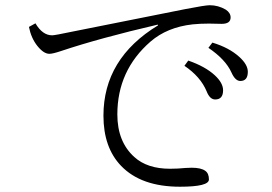

<svg xmlns="http://www.w3.org/2000/svg" viewBox="-20 -728 1040 735"><path d="M700.7 -496.1Q765.6 -473.6 802.2 -439.9Q834 -410.6 834 -382.3Q834 -347.2 803.7 -347.2Q783.2 -347.2 771 -378.4Q747.6 -434.6 686 -476.1ZM793 -564.9Q856.4 -545.9 895.5 -510.7Q928.7 -481 928.7 -453.1Q928.7 -418 899.9 -418Q880.4 -418 865.7 -451.2Q843.3 -500.5 777.8 -544.9ZM115.7 -638.7Q142.6 -592.8 179.7 -592.8Q189.9 -592.8 261.7 -607.9L516.6 -658.7Q638.2 -682.6 688 -692.9Q765.6 -708 782.7 -708Q815.9 -708 844.7 -690.9Q862.8 -678.7 862.8 -661.1Q862.8 -636.7 828.6 -636.7L779.8 -637.7Q746.6 -637.7 717.8 -634.8Q620.1 -624 556.2 -568.8Q429.2 -458.5 429.2 -290Q429.2 -185.5 494.1 -127Q543.5 -82 630.9 -82Q661.1 -82 689.9 -85Q700.7 -85.9 713.9 -85.9Q749.5 -85.9 765.6 -74.2Q779.8 -64.5 779.8 -41Q779.8 -13.2 668.9 -13.2Q520.5 -13.2 443.8 -92.8Q376 -163.1 376 -285.2Q376 -503.9 585 -630.9L584 -633.8Q361.3 -582 213.9 -532.7Q182.1 -522 168.9 -522Q147 -522 122.6 -552.7Q99.1 -582.5 90.8 -625Z"/></svg>

Font: I.Ming
Style: Regular
Weight: 400
Designer: Ichiten Fonts Project
Version: Version 6.11; Dec 27, 2019